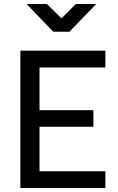

<svg xmlns="http://www.w3.org/2000/svg" viewBox="-20 -942 593 962"><path d="M82 0ZM178 -604V-390H448V-307H178V-84H508V0H82V-688H508V-604ZM113 -922H215L288 -850L360 -922H462L328 -783H247Z"/></svg>

Font: sheba-seeBold
Style: Regular
Weight: 600
Designer: Mohamed Galeb, the designers
Foundry: Kief Type Foundry
Version: Version 2.010; ttfautohint (v1.5.33-1714) -l 8 -r 50 -G 200 